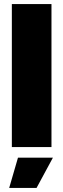

<svg xmlns="http://www.w3.org/2000/svg" viewBox="-20 -720 310 940"><path d="M38 0V-700H232V0ZM25 200 68 52H239L159 200Z"/></svg>

Font: Tektur SemiCondensed ExtraBold
Style: Regular
Weight: 800
Width: 4
Designer: Adam Jagosz
Foundry: Adam Jagosz
Version: Version 1.005;gftools[0.9.30]